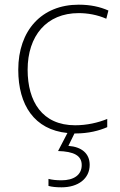

<svg xmlns="http://www.w3.org/2000/svg" viewBox="-20 -560 514 820"><path d="M302 10C358 10 404 -2 438 -17V-52C399 -36 351 -25 301 -25C160 -25 98 -127 98 -262C98 -407 179 -504 316 -504C354 -504 395 -497 434 -480L443 -515C407 -531 366 -540 316 -540C158 -540 58 -430 58 -262C58 -111 127 -6 268 8L228 85C295 87 329 104 329 145C329 188 294 210 243 210C220 210 203 208 187 204V234C201 238 219 240 243 240C314 240 363 203 363 144C363 95 328 67 272 63L298 10C299 10 301 10 302 10Z"/></svg>

Font: Noto Sans Gurmukhi ExtraLight
Style: Regular
Weight: 200
Designer: Jelle Bosma - Monotype Design Team
Foundry: Monotype Imaging Inc.
Version: Version 2.004